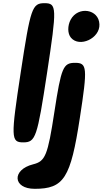

<svg xmlns="http://www.w3.org/2000/svg" viewBox="-20 -945 645 1207"><path d="M322 -242C280 33 265 69 188 88C53 122 60 242 198 242C382 242 424 175 482 -204C531 -521 528 -550 452 -550C377 -550 365 -521 322 -242ZM424 -821C404 -783 404 -734 426 -708C480 -644 609 -704 605 -792C602 -888 471 -909 424 -821ZM110 -488C48 -80 48 -50 126 -50C204 -50 214 -80 276 -488C338 -896 338 -925 260 -925C182 -925 172 -896 110 -488Z"/></svg>

Font: Hussar Skorodowane
Style: Ky
Weight: 700
Foundry: Cannot Into Space Fonts
Version: Version 0.892